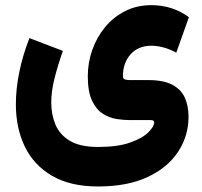

<svg xmlns="http://www.w3.org/2000/svg" viewBox="-20 -459 765 726"><path d="M350.6 246.1Q245.6 246.1 176.5 205.6Q107.4 165 73.7 95Q40 24.9 40 -64.5Q40 -124 53.2 -187.7Q66.4 -251.5 91.3 -314.9L217.8 -266.6Q199.2 -213.9 186.5 -164.1Q173.8 -114.3 173.8 -71.8Q173.8 -25.9 189.9 12.5Q206.1 50.8 244.6 73.7Q283.2 96.7 350.6 96.7Q425.8 96.7 472.7 79.8Q519.5 63 541.3 41Q563 19 563 3.9Q563 -4.9 550.3 -4.9H471.2Q448.2 -4.9 420.9 -9Q393.6 -13.2 368.7 -29.1Q343.8 -44.9 327.9 -78.6Q312 -112.3 312 -170.9Q312 -222.2 328.9 -270Q345.7 -317.9 377.2 -356.2Q408.7 -394.5 453.1 -417Q497.6 -439.5 552.2 -439.5Q632.3 -439.5 694.3 -394L646.5 -259.8Q619.6 -274.4 595.7 -280.3Q571.8 -286.1 553.2 -286.1Q502.4 -286.1 473.6 -253.4Q444.8 -220.7 444.8 -171.4Q444.8 -160.6 453.1 -158.4Q461.4 -156.2 471.2 -156.2H540.5Q598.6 -156.2 631.8 -138.4Q665 -120.6 679 -89.4Q692.9 -58.1 692.9 -18.1Q692.9 54.7 653.6 114.7Q614.3 174.8 538.1 210.4Q461.9 246.1 350.6 246.1Z"/></svg>

Font: Vazirmatn RD Black
Style: Regular
Weight: 900
Designer: Saber Rastikerdar
Foundry: Saber Rastikerdar
Version: Version 32.102